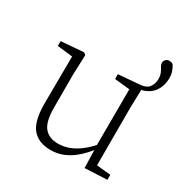

<svg xmlns="http://www.w3.org/2000/svg" viewBox="-153 -788 914 935"><g transform="rotate(30 304.0 -320.0)"><path d="M252 13Q184 13 149 -28Q114 -69 114 -169L116 -450L134 -432L30 -444V-471L156 -481L168 -472L164 -359V-175Q164 -96 190.5 -64Q217 -32 267 -32Q299 -32 328.5 -43Q358 -54 386.5 -75.5Q415 -97 442 -128L454 -97H440Q415 -65 386 -40Q357 -15 324 -1Q291 13 252 13ZM440 6 437 -108 436 -109 437 -435 352 -444V-471L464 -480Q505 -482 520 -502Q535 -522 535 -548Q535 -569 529 -582.5Q523 -596 516.5 -606Q510 -616 510 -627Q510 -637 517.5 -645Q525 -653 538 -653Q543 -653 548.5 -651.5Q554 -650 559 -646Q567 -633 573 -617Q579 -601 579 -579Q579 -548 566.5 -521Q554 -494 528.5 -477.5Q503 -461 464 -457L489 -471L486 -359V-36L565 -28V0Z"/></g></svg>

Font: Source Serif 4 18pt Light
Style: Regular
Weight: 300
Designer: Frank Grießhammer
Foundry: Adobe Systems Incorporated
Version: Version 4.004;hotconv 1.0.116;makeotfexe 2.5.65601